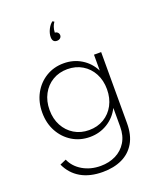

<svg xmlns="http://www.w3.org/2000/svg" viewBox="-193 -944 1103 1334"><g transform="rotate(-20 358.5 -277.0)"><path d="M332.5 275Q237 275 171 236.8Q105 198.5 72 126L118 106Q142.5 162.5 200.2 196.5Q258 230.5 333 230.5Q395 230.5 444.8 205.8Q494.5 181 523.2 134Q552 87 552 20V-118.5Q520 -55.5 461.8 -19.8Q403.5 16 332 16Q259.5 16 201.8 -19.2Q144 -54.5 110.2 -116Q76.5 -177.5 76.5 -256Q76.5 -335 110 -396.2Q143.5 -457.5 201.5 -492.8Q259.5 -528 332.5 -528Q404.5 -528 462.5 -492.5Q520.5 -457 552 -394.5V-512H605V14Q605 101 571 159Q537 217 475.8 246Q414.5 275 332.5 275ZM342.5 -31Q404.5 -31 452.5 -59.8Q500.5 -88.5 527.8 -139.5Q555 -190.5 555 -256Q555 -321.5 527.8 -372.5Q500.5 -423.5 452.5 -452.2Q404.5 -481 342.5 -481Q281 -481 233 -452.2Q185 -423.5 157.8 -372.5Q130.5 -321.5 130.5 -256Q130.5 -190.5 157.8 -139.8Q185 -89 233 -60Q281 -31 342.5 -31ZM344 -690.5Q328 -690.5 319.5 -700.2Q311 -710 311 -729.5Q311 -756.5 325.5 -785.8Q340 -815 360.5 -829L372 -821.5Q362 -808 355.8 -790Q349.5 -772 348.5 -749Q361.5 -748.5 369.8 -740Q378 -731.5 378 -720Q378 -707 368.5 -698.8Q359 -690.5 344 -690.5Z"/></g></svg>

Font: Spartan Thin Light
Style: Regular
Weight: 300
Version: Version 1.004